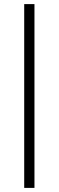

<svg xmlns="http://www.w3.org/2000/svg" viewBox="-20 -743 286 936"><path d="M98 173V-723H148V173Z"/></svg>

Font: Archivo Thin
Style: Regular
Weight: 250
Designer: Hector Gatti
Foundry: Omnibus-Type
Version: Version 2.001